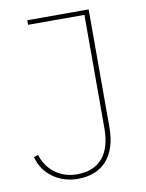

<svg xmlns="http://www.w3.org/2000/svg" viewBox="-81 -756 627 826"><g transform="rotate(-10 232.0 -343.0)"><path d="M96 -698V-678H342V-183C342 -71 292 -8 192 -8C115 -8 60 -56 41 -119L22 -113C40 -39 109 12 192 12C299 12 364 -55 364 -183V-698Z"/></g></svg>

Font: IBM Plex Thai Looped Thin
Style: Regular
Weight: 100
Designer: Mike Abbink, Paul van der Laan, Pieter van Rosmalen, Ben Mitchell, Mark Frömberg
Foundry: Bold Monday
Version: Version 1.0